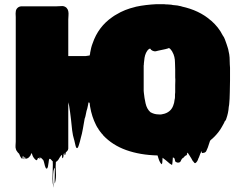

<svg xmlns="http://www.w3.org/2000/svg" viewBox="-20 -730 1150 914"><path d="M1074 -292Q1074 -284 1073.5 -276Q1073 -268 1073 -260Q1072 -250 1071.5 -240Q1071 -230 1069 -221Q1068 -206 1065 -192Q1062 -178 1057 -164Q1056 -160 1053.5 -156.5Q1051 -153 1049 -151Q1048 -148 1047 -145.5Q1046 -143 1044 -140Q1040 -133 1036.5 -126.5Q1033 -120 1029 -114Q1013 -90 992 -71Q989 -69 986 -66Q983 -63 980 -60Q976 -50 973 -39Q970 -28 965 -18Q964 -14 961.5 -10Q959 -6 955 -4Q953 -3 950 -2.5Q947 -2 945 -2Q944 -2 943 -1.5Q942 -1 941 -2Q940 -4 940 -7Q940 -10 940 -12Q936 -5 933 3Q930 11 927 19L924 25Q923 28 922 31Q921 34 919 37Q915 43 912 45Q909 48 906 46Q904 44 902 41Q900 38 898 37Q894 30 890.5 23.5Q887 17 882 10L878 4Q878 4 877.5 2.5Q877 1 875 0Q875 0 875 -0.5Q875 -1 874 -1Q874 -2 873.5 -2.5Q873 -3 873 -4Q869 3 869.5 4Q870 5 871 5Q872 5 867 9Q869 8 866.5 10Q864 12 862 11Q860 14 854 20Q851 23 847 25Q843 30 840.5 36.5Q838 43 830 44Q827 45 821.5 43Q816 41 814 38Q813 34 812.5 30.5Q812 27 810 23L803 19Q802 27 801.5 37Q801 47 799 56Q799 55 795 53Q787 49 779 41Q775 37 769.5 33Q764 29 759 25Q757 24 754 21Q753 29 753 36.5Q753 44 751 51Q751 53 747 49Q745 48 743 44Q738 36 735.5 27.5Q733 19 730 10Q647 8 581 -15.5Q515 -39 471 -86Q470 -88 469 -89.5Q468 -91 466 -92Q462 -97 458 -102Q454 -107 450 -113Q449 -116 447 -118.5Q445 -121 443 -124L437 -135Q427 -155 420 -176.5Q413 -198 409 -222Q409 -226 408 -228L407 -238Q403 -246 406 -243Q409 -240 406 -241L402 -243Q400 -238 399.5 -232.5Q399 -227 398 -225Q397 -219 395.5 -213.5Q394 -208 392 -202Q391 -196 389.5 -190Q388 -184 387 -178Q386 -175 385.5 -172Q385 -169 383 -165Q379 -142 374.5 -116.5Q370 -91 365 -75Q363 -66 360.5 -56.5Q358 -47 355 -38Q354 -37 353 -33Q352 -29 350 -27Q348 -25 348 -25Q348 -25 346 -25Q343 -26 342 -29.5Q341 -33 340 -35Q338 -42 336 -52Q335 -57 334 -61Q333 -65 332 -68Q327 -83 323.5 -109.5Q320 -136 318 -161Q316 -180 313.5 -197Q311 -214 309 -227Q308 -229 308 -231.5Q308 -234 307 -235L305 -243V-22Q304 -21 304 -18Q303 -14 298 -9Q297 -8 296 -7Q295 -6 293 -4Q292 -1 292 2.5Q292 6 289 8Q287 9 287 3.5Q287 -2 285 0Q282 4 282.5 8.5Q283 13 281 18Q281 19 280 21.5Q279 24 278 23Q275 20 275.5 15.5Q276 11 274 7L271 10Q269 12 267.5 15Q266 18 264 20L261 25Q260 28 258.5 29.5Q257 31 252 37H251Q250 39 246 41Q244 63 246 90Q248 117 242 140Q240 148 240 136Q240 124 240.5 106Q241 88 241 76Q241 64 238 72Q234 82 233 100Q232 118 233 135.5Q234 153 235 160.5Q236 168 234 158Q230 143 230 120.5Q230 98 231 75.5Q232 53 231 38Q227 35 224 31Q221 27 218 26Q214 26 214 28Q212 35 211.5 42.5Q211 50 209 58Q209 61 208 64Q207 67 206 69Q204 73 202 73Q201 73 198 70L194 60Q192 53 190.5 46Q189 39 186 32Q183 30 181 27Q179 24 176 22Q175 21 174 21Q163 20 166.5 21.5Q170 23 173.5 24Q177 25 166 24Q165 24 164 22.5Q163 21 162 22Q159 24 157.5 29.5Q156 35 150 31Q139 22 134 8Q134 6 133 5Q133 0 130 0Q128 2 128 2Q127 3 127 5Q126 6 126 8Q125 11 121 15Q117 21 113 22Q111 24 110 24L102 26Q100 24 100 21Q100 18 98 18Q95 19 95.5 24Q96 29 94 28Q91 26 92.5 20.5Q94 15 90 14Q87 13 87.5 18.5Q88 24 86 26Q86 27 82 23Q77 17 74 9L71 2Q68 -1 65 -4Q62 -7 60 -11Q58 -13 56 -19Q53 -28 54 -37.5Q55 -47 55 -56V-649Q55 -654 54.5 -660.5Q54 -667 55 -673Q55 -684 63 -692Q71 -700 84 -700H250Q261 -700 273 -701Q285 -702 294 -695Q296 -694 296.5 -693Q297 -692 298 -691Q303 -686 305 -677Q307 -667 306 -656.5Q305 -646 305 -637V-463H387L407 -466V-467L409 -475V-478Q411 -490 414 -502Q417 -514 421 -524Q448 -603 515 -649Q520 -653 524.5 -655.5Q529 -658 534 -661Q573 -685 624 -697Q625 -697 625.5 -697.5Q626 -698 627 -698Q650 -703 675.5 -706Q701 -709 723 -710H752Q757 -710 761.5 -710Q766 -710 771 -709H777Q784 -708 790 -708Q796 -708 803 -706Q811 -705 818.5 -704.5Q826 -704 833 -702Q836 -701 838.5 -701Q841 -701 843 -700Q844 -700 844.5 -699.5Q845 -699 845 -699Q928 -681 982 -634Q984 -633 986 -631Q1003 -616 1016.5 -599Q1030 -582 1040 -562Q1047 -553 1051 -541.5Q1055 -530 1059 -519Q1061 -512 1064 -503.5Q1067 -495 1068 -487Q1072 -472 1073 -456Q1074 -440 1074 -423Q1075 -416 1075 -408Q1075 -400 1075 -390Q1075 -376 1075 -347.5Q1075 -319 1074 -292ZM709 -190Q717 -187 725.5 -186Q734 -185 741 -185H746Q751 -186 755.5 -187Q760 -188 764 -189Q798 -200 807 -235Q809 -240 809.5 -245Q810 -250 811 -255Q813 -262 813 -268Q813 -274 813 -280Q814 -285 814 -291Q814 -297 814 -302V-324Q814 -333 814.5 -342.5Q815 -352 814 -361V-399Q814 -407 813.5 -415.5Q813 -424 813 -432Q813 -447 810 -459Q807 -472 801 -482Q800 -484 799 -486Q798 -488 796 -490Q794 -492 793 -494Q792 -496 789.5 -498Q787 -500 785 -501H782Q780 -499 778 -499L767 -496Q759 -494 750.5 -492.5Q742 -491 734 -489Q729 -488 724 -486.5Q719 -485 714 -486Q707 -487 699 -493Q698 -495 697 -496.5Q696 -498 694 -499Q687 -496 683 -491Q681 -488 679 -485Q677 -482 675 -478Q670 -467 668 -454.5Q666 -442 665 -429Q665 -421 664 -418V-307Q664 -303 664 -297.5Q664 -292 665 -287Q667 -265 673 -238Q679 -211 696 -196Q698 -195 700 -194Q702 -193 704 -192Q705 -191 706.5 -191Q708 -191 709 -190Z"/></svg>

Font: Rubik Wet Paint
Style: Regular
Weight: 400
Designer: Hubert and Fischer, NaN
Foundry: Hubert and Fischer, NaN
Version: Version 2.200